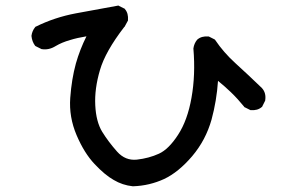

<svg xmlns="http://www.w3.org/2000/svg" viewBox="-20 -607 1040 682"><path d="M451.7 54.7Q433.1 52.7 416.3 47.1Q399.4 41.5 383.8 32.2Q352.5 14.6 315.9 -24.4Q279.3 -63 252 -127Q224.6 -191.4 229.5 -259.3Q234.4 -326.2 249.5 -381.3Q263.7 -431.2 287.1 -478Q254.4 -472.7 229 -464.8Q199.7 -456.5 177.7 -443.4Q153.3 -428.2 127.9 -432.6H127L126.5 -433.1L106.9 -442.9L105.5 -443.8L104.5 -444.8Q99.1 -452.1 95.9 -460.7Q92.8 -469.2 91.8 -479V-479.5V-480Q94.2 -497.6 105 -510.7L105.5 -511.7L106.9 -512.2Q173.8 -545.4 249.5 -559.6Q324.2 -573.2 398.4 -586.9L400.4 -587.4L401.9 -586.4L421.4 -576.7L422.9 -576.2L423.3 -575.2Q430.2 -567.4 432.9 -557.4Q435.5 -547.4 434.6 -535.6V-534.2L434.1 -533.2L422.4 -511.7L421.9 -511.2H421.4Q354 -423.8 335 -357.9Q315.4 -291.5 318.4 -232.9Q321.3 -174.8 342.8 -139.2Q365.2 -103 396 -68.4Q425.3 -35.6 466.3 -40Q509.3 -44.9 544.4 -61Q579.1 -76.7 612.3 -127.9Q646 -179.2 660.2 -259.8Q674.8 -341.3 667 -434.1V-434.6V-435.1Q669.4 -452.6 680.2 -465.8L680.7 -466.3Q688.5 -473.1 698.5 -475.8Q708.5 -478.5 720.2 -477.5H721.2L722.2 -477.1L741.7 -467.3L743.2 -466.3L744.1 -465.3Q773.9 -420.9 816.4 -382.3Q859.4 -343.3 910.2 -294.4L910.6 -293.9Q926.3 -276.4 921.9 -250V-249L921.4 -248.5L911.6 -229L911.1 -227.5L910.2 -227.1Q902.3 -220.2 892.3 -217.5Q882.3 -214.8 870.6 -215.8H869.6L868.7 -216.3L849.1 -226.1L847.7 -226.6L847.2 -228Q836.4 -241.2 824.5 -254.4Q812.5 -267.6 799.8 -279.8Q777.8 -300.8 754.4 -319.8Q749.5 -248.5 731.4 -182.1Q721.2 -146 704.1 -113.5Q687 -81.1 662.6 -52.2Q613.8 4.9 563 28.8Q537.6 40.5 510 47.1Q482.4 53.7 452.1 54.7Z"/></svg>

Font: NaikaiFont
Style: SemiBold
Weight: 600
Version: Version 1.89